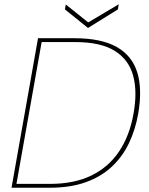

<svg xmlns="http://www.w3.org/2000/svg" viewBox="-20 -879 698 899"><path d="M34 0 158 -700H329Q454 -700 526.5 -659Q599 -618 623 -539Q647 -460 627 -346Q614 -272 584 -209Q554 -146 504 -99Q454 -52 382 -26Q310 0 213 0ZM57 -18H214Q328 -18 408.5 -57.5Q489 -97 538 -170.5Q587 -244 605 -346Q624 -449 603.5 -524.5Q583 -600 517 -641Q451 -682 332 -682H175ZM536 -859 532 -835 392 -748 284 -835 288 -858 393 -774Z"/></svg>

Font: DM Sans 17pt Thin
Style: Italic
Weight: 250
Italic angle: -10°
Version: Version 4.004;gftools[0.9.30]